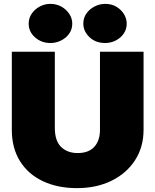

<svg xmlns="http://www.w3.org/2000/svg" viewBox="-20 -955 802 991"><path d="M377 16Q277 16 201 -20Q125 -56 83 -123.5Q41 -191 41 -285V-688H263V-295Q263 -228 295.5 -196.5Q328 -165 381 -165Q437 -165 466.5 -197Q496 -229 496 -285V-688H721V-285Q721 -196 677 -128Q633 -60 555.5 -22Q478 16 377 16ZM240 -733Q194 -733 161 -762Q128 -791 128 -833Q128 -862 144 -885Q160 -908 185.5 -921.5Q211 -935 240 -935Q271 -935 296.5 -921Q322 -907 337.5 -883.5Q353 -860 353 -833Q353 -803 336.5 -780.5Q320 -758 294.5 -745.5Q269 -733 240 -733ZM523 -733Q473 -733 441.5 -763.5Q410 -794 410 -833Q410 -863 426.5 -886Q443 -909 469 -922Q495 -935 523 -935Q557 -935 582 -919.5Q607 -904 620.5 -881Q634 -858 634 -833Q634 -804 618.5 -781.5Q603 -759 577.5 -746Q552 -733 523 -733Z"/></svg>

Font: Paytone One
Style: Regular
Weight: 400
Designer: Vernon Adams
Foundry: Vernon Adams
Version: Version 1.002; ttfautohint (v1.8.4.7-5d5b);gftools[0.9.23]